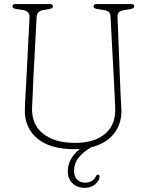

<svg xmlns="http://www.w3.org/2000/svg" viewBox="-20 -720 721 946"><path d="M543.5 -280.5 524.5 -639.5Q524 -654.5 515.8 -661.2Q507.5 -668 491.5 -670.5L459 -675.5Q441 -678.5 441 -688.5Q441 -700 456.5 -700H626Q641.5 -700 641.5 -688.5Q641.5 -679 624 -675.5L592 -670.5Q558 -665 559 -640L573 -280.5Q574 -256.5 575.2 -233.5Q576.5 -210.5 578 -185.5Q582 -114 542.5 -63Q503 -12 428 6Q387.5 31 366.2 58Q345 85 345 122.5Q345 151.5 361 165.8Q377 180 398.5 180Q414.5 180 429.8 172.8Q445 165.5 452.5 149Q456.5 140.5 463 140.5Q470.5 140 470.5 151Q469.5 169.5 449.8 187.5Q430 205.5 397.5 205.5Q360.5 205.5 337.2 183Q314 160.5 314 124Q314 61.5 373.5 14Q360.5 15 347 15Q224.5 15 161.8 -39.5Q99 -94 102.5 -183.5Q103 -200 104.2 -225.5Q105.5 -251 107 -277Q108.5 -303 109.5 -321L125.5 -633.5Q127 -665 93.5 -670.5L59.5 -675.5Q41.5 -679 41.5 -688.5Q41.5 -700 57 -700H225.5Q241 -700 241 -688.5Q241 -679 223.5 -675.5L193 -670.5Q162 -665 160.5 -636.5L144 -326Q142 -285.5 141 -253Q140 -220.5 138 -191.5Q134.5 -107.5 191.8 -61.8Q249 -16 349 -16Q447 -16 499.5 -62Q552 -108 547.5 -191.5Q546 -223 545.2 -242.8Q544.5 -262.5 543.5 -280.5Z"/></svg>

Font: Fraunces 72pt SuperSoft Thin
Style: Regular
Weight: 100
Version: Version 1.000;[b76b70a41]